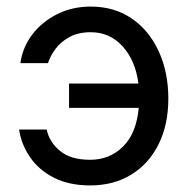

<svg xmlns="http://www.w3.org/2000/svg" viewBox="-20 -552 570 584"><path d="M254 12Q191 12 145 -11Q99 -34 72 -73Q45 -112 38 -158H122Q130 -120 162.5 -93Q195 -66 254 -66Q314 -66 354.5 -106.5Q395 -147 402 -224H190V-298H401Q392 -368 353 -411Q314 -454 256 -454Q218 -454 191.5 -439.5Q165 -425 149 -403.5Q133 -382 126 -360H42Q49 -409 78.5 -447.5Q108 -486 154 -509Q200 -532 256 -532Q328 -532 381 -495.5Q434 -459 463 -395.5Q492 -332 492 -252Q492 -173 462.5 -113.5Q433 -54 379.5 -21Q326 12 254 12Z"/></svg>

Font: Liter
Style: Regular
Weight: 400
Designer: Anton Skugarov
Foundry: skugi
Version: Version 1.004; ttfautohint (v1.8.4.7-5d5b)